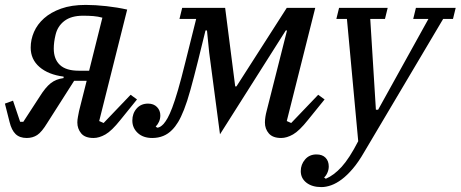

<svg xmlns="http://www.w3.org/2000/svg" viewBox="-27 -550 1876 782"><path d="M82 12Q53 12 36.5 -4Q20 -20 12 -53L-7 -128L26 -140L55 -54H68L135 -157Q158 -194 179.5 -211Q201 -228 232 -232V-238Q170 -246 134 -277Q98 -308 98 -356Q98 -389 111.5 -420Q125 -451 152.5 -475.5Q180 -500 222 -515Q264 -530 322 -530Q361 -530 406 -525Q451 -520 491 -511L377 -57L395 -49L505 -164L531 -145L463 -61Q428 -17 402.5 -2.5Q377 12 354 12Q319 12 303.5 -7Q288 -26 288 -51Q288 -62 290.5 -74.5Q293 -87 295 -98L326 -221H275L166 -50Q143 -12 124.5 0Q106 12 82 12ZM390 -478Q372 -483 353 -484.5Q334 -486 311 -486Q263 -486 235 -464.5Q207 -443 199 -407Q192 -378 192 -352Q192 -309 217 -285.5Q242 -262 294 -262H336Z M593 12Q556 12 534 -8.5Q512 -29 512 -59Q512 -88 529.5 -108Q547 -128 576 -128Q599 -128 612.5 -114Q626 -100 626 -80Q626 -66 620.5 -54Q615 -42 607 -35L613 -30Q625 -30 639 -45Q647 -54 655.5 -69Q664 -84 674.5 -111.5Q685 -139 698 -183.5Q711 -228 728 -297L772 -473H704L715 -518H890L931 -198H936L1141 -518H1257L1141 -57L1159 -49L1269 -164L1295 -145L1227 -61Q1192 -17 1166.5 -2.5Q1141 12 1118 12Q1084 12 1068 -6.5Q1052 -25 1052 -51Q1052 -62 1054 -74.5Q1056 -87 1059 -98L1142 -426H1137L1080 -336L869 -3L825 -336L816 -426H810L780 -304Q762 -232 748.5 -183.5Q735 -135 722.5 -103.5Q710 -72 698.5 -53Q687 -34 674 -21Q642 12 593 12Z M1282 212Q1244 212 1221 194Q1198 176 1198 147Q1198 120 1215.5 99.5Q1233 79 1262 79Q1286 79 1299 92.5Q1312 106 1312 128Q1312 141 1306.5 153.5Q1301 166 1293 173L1300 178Q1333 164 1364.5 129.5Q1396 95 1432 25L1386 -473H1343L1354 -518H1552L1541 -473H1481L1504 -103H1513L1718 -473H1656L1667 -518H1829L1818 -473H1778L1456 70Q1433 110 1410 137Q1387 164 1365 180.5Q1343 197 1322 204.5Q1301 212 1282 212Z"/></svg>

Font: IBM Plex Serif Text
Style: Italic
Weight: 450
Italic angle: -14°
Designer: Mike Abbink, Paul van der Laan, Pieter van Rosmalen
Foundry: Bold Monday
Version: Version 3.001